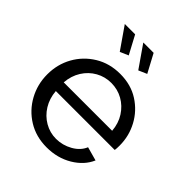

<svg xmlns="http://www.w3.org/2000/svg" viewBox="-204 -860 998 998"><g transform="rotate(45 295.5 -360.5)"><path d="M302 10Q224 10 164 -27Q104 -64 70 -126Q36 -188 36 -261Q36 -335 70 -396Q104 -457 164.5 -494Q225 -531 303 -531Q382 -531 440.5 -493.5Q499 -456 531.5 -395.5Q564 -335 564 -265Q564 -243 562 -231H129Q133 -180 157.5 -140.5Q182 -101 221 -78.5Q260 -56 305 -56Q353 -56 395.5 -80Q438 -104 454 -143L530 -122Q505 -64 443 -27Q381 10 302 10ZM126 -292H482Q478 -343 453 -382Q428 -421 389 -443Q350 -465 303 -465Q257 -465 218 -443Q179 -421 154.5 -382Q130 -343 126 -292ZM272 -731H348L402 -630L356 -610ZM136 -731H212L266 -630L220 -610Z"/></g></svg>

Font: Raleway Medium
Style: Regular
Weight: 500
Designer: Matt McInerney, Pablo Impallari, Rodrigo Fuenzalida
Foundry: Matt McInerney, Pablo Impallari, Rodrigo Fuenzalida
Version: Version 4.026